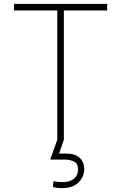

<svg xmlns="http://www.w3.org/2000/svg" viewBox="-20 -720 625 989"><path d="M532 -666H309V0H275V-666H52V-700H532ZM382 154Q382 121 360 111.5Q338 102 316 102H240V98L275 0H309L284 71H320Q367 71 390.5 93Q414 115 414 151Q414 190 384.5 219.5Q355 249 299 249Q275 249 253 244L255 214Q281 218 302 218Q340 218 361 200.5Q382 183 382 154Z"/></svg>

Font: Be Vietnam Thin
Style: Regular
Weight: 100
Designer: Gabriel Lam
Foundry: TypeRant
Version: Version 4.000